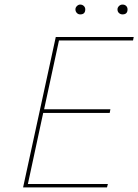

<svg xmlns="http://www.w3.org/2000/svg" viewBox="-20 -820 605 840"><path d="M331 -757Q322 -757 316 -763.5Q310 -770 310 -779Q310 -787 316.5 -793.5Q323 -800 331 -800Q340 -800 346.5 -794Q353 -788 353 -779Q353 -757 331 -757ZM516 -757Q507 -757 500.5 -763Q494 -769 494 -779Q494 -787 500.5 -793.5Q507 -800 516 -800Q526 -800 532 -794Q538 -788 538 -779Q538 -757 516 -757ZM562 -643H238L173 -342H463L460 -326H169L102 -15H452L448 0H81L224 -658H565Z"/></svg>

Font: EauTestInfant Thin
Style: Italic
Weight: 250
Italic angle: -12°
Designer: Christian Thalmann (Catharsis Fonts)
Version: Version 0.001;PS 000.001;hotconv 1.0.88;makeotf.lib2.5.64775